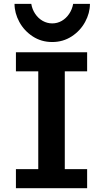

<svg xmlns="http://www.w3.org/2000/svg" viewBox="-20 -987 550 1007"><path d="M437 -712.9V-612.8H319.8V-100.1H437V0H63.5V-100.1H180.7V-612.8H63.5V-712.9ZM253.9 -766.6Q196.8 -766.6 151.6 -796.1Q106.4 -825.7 81.3 -872.1Q56.2 -918.5 56.2 -966.8H144Q148.9 -937.5 164.8 -914.1Q180.7 -890.6 204.1 -877.4Q227.5 -864.3 253.9 -864.3Q280.8 -864.3 303.7 -877.4Q326.7 -890.6 342.5 -914.1Q358.4 -937.5 363.8 -966.8H451.7Q451.7 -918.5 426.5 -872.1Q401.4 -825.7 356 -796.1Q310.5 -766.6 253.9 -766.6Z"/></svg>

Font: Lesson One
Style: Bold
Weight: 700
Designer: But Ko, Victor Gaultney, Annie Olsen, Julie Remington, Don Collingsworth, Eric Hays, Becca Hirsbrunner
Version: Version 1.100